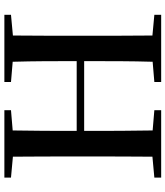

<svg xmlns="http://www.w3.org/2000/svg" viewBox="42 -818 775 900"><g transform="rotate(-90 430.0 -367.5)"><path d="M496 -704 591 -696C594 -596 594 -497 594 -396H267C267 -497 267 -597 269 -696L364 -704V-735H48V-704L146 -695C147 -595 147 -495 147 -393V-342C147 -241 147 -140 146 -41L48 -32V0H364V-32L269 -40C267 -140 267 -241 267 -361H594C594 -241 594 -139 591 -40L496 -32V0H811V-32L714 -41C713 -141 713 -242 713 -342V-393C713 -494 713 -596 714 -695L811 -704V-735H496Z"/></g></svg>

Font: Noto Serif CJK JP SemiBold
Style: Regular
Weight: 600
Designer: Ryoko NISHIZUKA 西塚涼子 (kana & ideographs); Frank Grießhammer (Latin, Greek & Cyrillic); Wenlong ZHANG 张文龙 (bopomofo); San
Foundry: Adobe
Version: Version 2.001;hotconv 1.1.0;makeotfexe 2.6.0